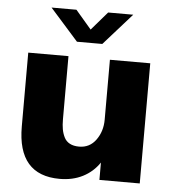

<svg xmlns="http://www.w3.org/2000/svg" viewBox="-53 -785 751 845"><g transform="rotate(5 322.5 -363.0)"><path d="M140.6 -737.3H250.5L320.3 -655.8L390.6 -737.3H501.5L377 -597.2H265.1ZM241.7 10.7Q55.7 10.7 55.7 -204.6V-530.8H233.4V-252Q233.4 -226.6 236.8 -207.8Q240.2 -189 248.5 -172.4Q256.8 -155.8 273.4 -147Q290 -138.2 314.5 -138.2Q361.3 -138.2 388.9 -176.5Q416.5 -214.8 416.5 -266.1V-530.8H594.7V0H416.5V-76.7Q388.2 -34.7 343.5 -12Q298.8 10.7 241.7 10.7Z"/></g></svg>

Font: Epilogue ExtraBold
Style: Regular
Weight: 800
Designer: Tyler Finck
Foundry: Etcetera Type Co
Version: Version 2.112